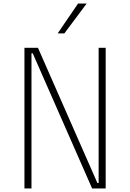

<svg xmlns="http://www.w3.org/2000/svg" viewBox="-20 -1072 740 1092"><path d="M119 0V-800H196L534 -31H541V-800H581V0H504L166 -769H159V0ZM308 -882 424 -1052H473L346 -882Z"/></svg>

Font: Martian Mono Thin
Style: Regular
Weight: 100
Monospace: yes
Designer: Roman Shamin
Foundry: Evil Martians
Version: Version 1.000; ttfautohint (v1.8.4.7-5d5b)